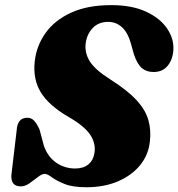

<svg xmlns="http://www.w3.org/2000/svg" viewBox="-20 -736 714 768"><path d="M325.5 13Q270 13 237.2 -0.5Q204.5 -14 187 -27.2Q169.5 -40.5 158.5 -40.5Q147.5 -40.5 131.8 -28Q116 -15.5 98.2 -3Q80.5 9.5 63.5 9.5Q22.5 9.5 25.5 -36L46.5 -213Q49.5 -265 88.5 -265Q105.5 -265 116.2 -253.5Q127 -242 138 -218.5L155.5 -153Q171 -108.5 205 -85.2Q239 -62 280.5 -62Q313.5 -62 333.2 -78.2Q353 -94.5 357.5 -122.5Q364.5 -160.5 341.5 -196Q318.5 -231.5 253 -269Q175 -314.5 143 -367Q111 -419.5 119 -491Q126 -553 162.2 -604Q198.5 -655 264.2 -685.2Q330 -715.5 424.5 -715.5Q507.5 -715.5 563.8 -689.5Q620 -663.5 648 -622.5Q676 -581.5 673.5 -537Q671.5 -499 651.2 -473.5Q631 -448 594 -448Q565.5 -448 547.2 -463.8Q529 -479.5 515.5 -519L503 -564Q490.5 -607 467.2 -627.8Q444 -648.5 413 -648.5Q375 -648.5 351.8 -624.8Q328.5 -601 323 -565Q317.5 -525.5 339 -491Q360.5 -456.5 421 -418.5Q489.5 -375 525.5 -336Q561.5 -297 573.2 -256.8Q585 -216.5 579.5 -170Q574 -117 540.8 -75.8Q507.5 -34.5 452.2 -10.8Q397 13 325.5 13Z"/></svg>

Font: Fraunces 9pt S000 Black
Style: Italic
Weight: 900
Italic angle: -16°
Version: Version 1.000; ttfautohint (v1.8.3)